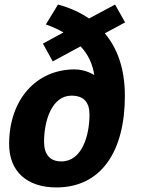

<svg xmlns="http://www.w3.org/2000/svg" viewBox="-20 -809 635 841"><path d="M484 -789 370 -728C329 -756 283 -776 234 -789L181 -702C206 -693 234 -681 258 -667L168 -618L211 -540L333 -606C366 -571 386 -528 393 -480C393 -480 357 -505 307 -505C139 -505 20 -373 20 -178C20 -57 99 12 227 12C424 12 527 -147 527 -389C527 -508 494 -598 439 -663L528 -711ZM249 -102C196 -102 173 -135 173 -188C173 -282 208 -390 293 -390C348 -390 372 -360 372 -307C372 -215 339 -102 249 -102Z"/></svg>

Font: Bitter
Style: Bold Italic
Weight: 700
Designer: Sol Matas
Foundry: Sol Matas
Version: Version 1.002